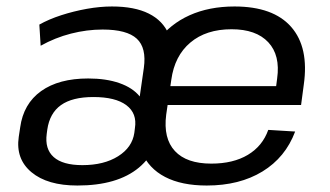

<svg xmlns="http://www.w3.org/2000/svg" viewBox="-20 -568 1023 596"><path d="M220.2 7.9Q127.2 7.9 77.7 -33.4Q28.2 -74.7 38.2 -143.2L42.6 -172.3Q52.7 -246 107.6 -285.2Q162.5 -324.4 253.7 -324.4Q309.7 -324.4 350.7 -310Q391.8 -295.7 413.8 -268.6L426.5 -357.2Q435.2 -419.6 404.6 -447.9Q373.9 -476.3 298.5 -476.3Q249.7 -476.3 200.4 -463.7Q151.1 -451.1 106.2 -426L102.1 -491.7Q131.9 -508.4 170.2 -520.8Q208.5 -533.2 249.6 -540.6Q290.7 -547.9 327.4 -547.9Q397.6 -547.9 441.7 -525.9Q485.8 -504 504 -461.3Q522.2 -418.6 513.6 -355.9L494.3 -220.4Q478 -103.4 411.2 -47.7Q344.4 7.9 220.2 7.9ZM235.8 -55.4Q302.6 -55.4 346.5 -82.9Q390.5 -110.5 397 -155.7L398.8 -170.2Q406.1 -216.1 372.2 -241.5Q338.4 -266.8 269.9 -266.8Q204.5 -266.8 169.3 -241.8Q134.2 -216.8 126.8 -165.8L125.1 -153Q118.6 -105.4 146.7 -80.4Q174.8 -55.4 235.8 -55.4ZM621.7 7.9Q543.6 7.9 492.5 -18.7Q441.4 -45.2 419.8 -96.4Q398.2 -147.6 408.5 -220.5L422.7 -319.5Q433 -390.7 470.3 -441.9Q507.5 -493.1 568.3 -520.5Q629.1 -547.9 708 -547.9Q828.2 -547.9 883.9 -484.4Q939.6 -420.8 922.9 -304.5L914.6 -242.1H483.7L491.9 -300.6H851.5L834.2 -277.6L840.3 -324.4Q850.5 -396.4 812.8 -436.8Q775.1 -477.2 698.9 -477.2Q619.8 -477.2 570.9 -435.9Q521.9 -394.7 511.7 -320.1L495.9 -211.9Q486.5 -138.4 522.9 -99.2Q559.2 -60.1 635.8 -60.1Q704 -60.1 749.5 -87.4Q795 -114.7 812.7 -164.8L896.2 -159.7Q866.1 -79.3 794.7 -35.7Q723.4 7.9 621.7 7.9Z"/></svg>

Font: Pathway Extreme 8pt Thin
Style: Italic
Weight: 100
Italic angle: -8°
Designer: Eduardo Rodriguez Tunni
Foundry: Eduardo Rodriguez Tunni
Version: Version 1.000